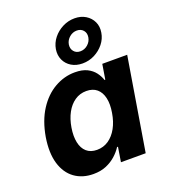

<svg xmlns="http://www.w3.org/2000/svg" viewBox="-149 -931 922 1047"><g transform="rotate(-20 311.5 -407.5)"><path d="M213.4 9.3Q149.9 9.3 104.7 -23.4Q59.6 -56.2 41 -118.4Q22.5 -180.7 36.6 -269Q52.2 -359.4 92 -421.1Q131.8 -482.9 187.7 -514.9Q243.7 -546.9 305.2 -546.9Q348.6 -546.9 376.5 -533Q404.3 -519 420.7 -497.1Q437 -475.1 444.3 -452.1H448.7L462.9 -539.1H607.4L518.6 0H375L388.7 -85H383.3Q368.2 -61 344.2 -39.6Q320.3 -18.1 288.1 -4.4Q255.9 9.3 213.4 9.3ZM276.4 -107.9Q314 -107.9 343.8 -128.2Q373.5 -148.4 393.6 -184.8Q413.6 -221.2 421.4 -269.5Q429.7 -318.4 421.6 -354.2Q413.6 -390.1 390.4 -409.9Q367.2 -429.7 329.6 -429.7Q292 -429.7 262.5 -409.4Q232.9 -389.2 213.4 -353.3Q193.8 -317.4 186 -269.5Q178.2 -221.7 185.8 -185.1Q193.4 -148.4 216.3 -128.2Q239.3 -107.9 276.4 -107.9ZM363.8 -577.6Q327.1 -577.6 300 -594Q272.9 -610.4 260 -638.4Q247.1 -666.5 252.4 -700.7Q258.3 -735.4 280.5 -763.2Q302.7 -791 335.4 -807.6Q368.2 -824.2 404.8 -824.2Q441.4 -824.2 468.5 -807.6Q495.6 -791 508.8 -763.2Q522 -735.4 516.1 -700.7Q510.7 -666.5 488.3 -638.4Q465.8 -610.4 433.3 -594Q400.9 -577.6 363.8 -577.6ZM374.5 -644Q398.9 -644 418 -660.6Q437 -677.2 440.9 -701.2Q444.8 -725.1 431.2 -741.2Q417.5 -757.3 394 -757.3Q370.1 -757.3 351.1 -741.2Q332 -725.1 327.6 -701.2Q323.7 -677.2 337.2 -660.6Q350.6 -644 374.5 -644Z"/></g></svg>

Font: Inter 18pt
Style: Bold Italic
Weight: 700
Italic angle: -9.3988°
Designer: Rasmus Andersson
Foundry: rsms
Version: Version 4.001;git-66647c0bb